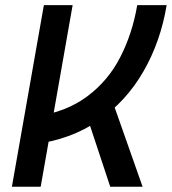

<svg xmlns="http://www.w3.org/2000/svg" viewBox="-20 -713 656 733"><path d="M107.4 -162.1 113.8 -267.6Q232.9 -285.2 313 -345Q393.1 -404.8 439.2 -494.9Q485.4 -585 503.9 -693.4H616.2Q593.3 -554.7 527.8 -440.7Q462.4 -326.7 356.7 -253.2Q251 -179.7 107.4 -162.1ZM25.4 0 147.5 -693.4H257.3L135.3 0ZM400.9 0 300.3 -303.7 399.9 -353.5 524.4 0Z"/></svg>

Font: Cascadia Mono Medium
Style: Italic
Weight: 500
Italic angle: -10°
Monospace: yes
Designer: Aaron Bell
Foundry: Saja Typeworks
Version: Version 2407.024